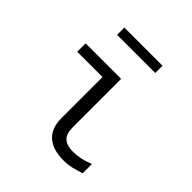

<svg xmlns="http://www.w3.org/2000/svg" viewBox="-185 -822 971 971"><g transform="rotate(45 300.0 -336.5)"><path d="M415 10Q338 10 297 -26Q256 -62 256 -134V-428H75V-488H329V-141Q329 -95 351 -75Q373 -55 416 -55Q442 -55 469 -60.5Q496 -66 529 -79V-13Q500 -3 471.5 3.5Q443 10 415 10ZM157 -631V-683H430V-631Z"/></g></svg>

Font: Red Hat Mono
Style: Regular
Weight: 400
Designer: Pentagram, MCKL
Foundry: Pentagram, MCKL
Version: Version 1.023